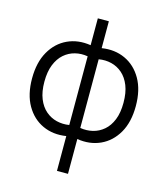

<svg xmlns="http://www.w3.org/2000/svg" viewBox="-134 -818 988 1144"><g transform="rotate(15 360.0 -245.5)"><path d="M394 225H326V10.3Q247 22.8 182 -6.9Q117 -36.7 78.5 -103.5Q40 -170.3 40 -269.3Q40 -368.3 78.5 -435.6Q117 -502.8 182 -532.8Q247 -562.8 326 -550.3V-716H394V-550.3Q473 -562.8 538 -532.8Q603 -502.8 641.5 -435.6Q680 -368.3 680 -269.3Q680 -170.3 641.5 -103.5Q603 -36.7 538 -6.9Q473 22.8 394 10.3ZM326 -58V-481.7Q285.5 -488.7 247.9 -479.2Q210.3 -469.8 180.5 -443.8Q150.7 -417.7 133.3 -374.2Q116 -330.8 116 -269.3Q116 -207.8 133.5 -164.6Q151 -121.3 181.1 -95.5Q211.2 -69.7 248.7 -60.6Q286.2 -51.5 326 -58ZM394 -481.7V-58Q433.8 -51.5 471.3 -60.5Q508.8 -69.5 538.9 -95.2Q569 -120.8 586.5 -164.2Q604 -207.5 604 -269.3Q604 -331.3 586.7 -374.8Q569.3 -418.2 539.5 -444.2Q509.7 -470.2 472.1 -479.4Q434.5 -488.7 394 -481.7Z"/></g></svg>

Font: Manrope Variable Light
Style: Regular
Weight: 200
Designer: Mikhail Sharanda
Foundry: Mikhail Sharanda
Version: Version 4.505